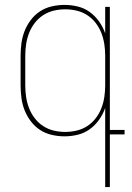

<svg xmlns="http://www.w3.org/2000/svg" viewBox="-20 -548 540 783"><path d="M246 -10Q270 -10 293 -15.5Q316 -21 336 -34Q356 -47 370.5 -66Q385 -85 393.5 -107Q402 -129 405.5 -152.5Q409 -176 409 -200V-320Q409 -344 405.5 -367.5Q402 -391 393.5 -413Q385 -435 370.5 -454Q356 -473 336 -486Q316 -499 293 -504.5Q270 -510 246 -510Q222 -510 199 -504.5Q176 -499 156 -486Q136 -473 121.5 -454Q107 -435 98.5 -413Q90 -391 86.5 -367.5Q83 -344 83 -320V-200Q83 -176 86.5 -152.5Q90 -129 98.5 -107Q107 -85 121.5 -66Q136 -47 156 -34Q176 -21 199 -15.5Q222 -10 246 -10ZM409 215V-108Q400 -82 384 -59.5Q368 -37 346 -21Q324 -5 297 1.5Q270 8 243 8Q217 8 191 2Q165 -4 143.5 -18Q122 -32 106 -53Q90 -74 80.5 -98Q71 -122 67.5 -148Q64 -174 64 -200V-320Q64 -346 67.5 -372Q71 -398 80.5 -422Q90 -446 106 -467Q122 -488 143.5 -502Q165 -516 191 -522Q217 -528 243 -528Q270 -528 297 -521.5Q324 -515 346 -499Q368 -483 384 -460.5Q400 -438 409 -412V-520H428V-18H488V0H428V215Z"/></svg>

Font: Iosevka Thin
Style: Regular
Weight: 100
Monospace: yes
Designer: Belleve Invis
Foundry: Belleve Invis
Version: Version 32.5.0; ttfautohint (v1.8.4)